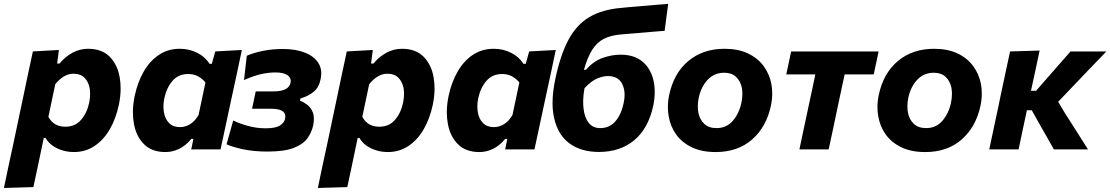

<svg xmlns="http://www.w3.org/2000/svg" viewBox="-57 -761 5656 978"><path d="M-37 196.5Q-26 143 -14.8 90.5Q-3.5 38 10 -24L61 -266Q72 -319.5 84.5 -378Q97 -436.5 110.5 -499L243 -506.5L234 -437.5H246.5Q275 -472 312 -492.2Q349 -512.5 391.5 -512.5Q461 -512.5 501 -472.8Q541 -433 552.5 -368Q557.5 -340.5 557.5 -310.5Q557.5 -271 548.5 -227.5Q533.5 -156.5 502 -102.2Q470.5 -48 424.2 -17.2Q378 13.5 319 13.5Q274 13.5 234.8 -5Q195.5 -23.5 175 -58.5H166L157 -16Q145 40 135 89.5Q124.5 138.5 113 192ZM276 -115.5Q326 -115.5 356.2 -150.8Q386.5 -186 397.5 -239Q402 -261.5 402 -282.5Q402 -297 400 -310.5Q394 -344 373.5 -364.8Q353 -385.5 317.5 -385.5Q291 -385.5 267.8 -371.2Q244.5 -357 224.5 -332L189.5 -166Q216.5 -115.5 276 -115.5Z M917 0Q919 -8 920.5 -16L928 -53.5H917.5Q889 -19 855.5 -2.8Q822 13.5 786 13.5Q716.5 13.5 676.5 -26.5Q636.5 -66.5 625 -131.5Q620 -159.5 620 -189Q620 -229 629 -272Q644 -343 675.5 -397.2Q707 -451.5 753.2 -482Q799.5 -512.5 859 -512.5Q906.5 -512.5 947.5 -492Q988.5 -471.5 1010 -436H1022L1039.5 -499L1175 -506.5Q1162 -444.5 1149.5 -386Q1137 -327.5 1123.5 -266L1071.5 -23.5Q1069 -11.5 1066.5 0ZM860 -113.5Q887 -113.5 911.8 -128.8Q936.5 -144 954.5 -175.5L989.5 -341Q974 -360 952.2 -372Q930.5 -384 901.5 -384Q851.5 -384 821.2 -348.5Q791 -313 780 -260.5Q775.5 -239 775.5 -218.5Q775.5 -203.5 778 -189Q783.5 -155.5 804 -134.5Q824.5 -113.5 860 -113.5Z M1306 11Q1233 11 1178.2 -1.2Q1123.5 -13.5 1097 -26L1131 -147.5Q1157.5 -133.5 1202.8 -120.5Q1248 -107.5 1296 -107.5Q1347 -107.5 1369 -121.8Q1391 -136 1395 -155.5Q1396.5 -162 1396.5 -167.5Q1396.5 -207 1324.5 -207H1227L1245.5 -295.5H1337Q1413.5 -295.5 1423 -339.5Q1424 -344.5 1424 -348.5Q1424 -366.5 1407.5 -378Q1387 -392 1346 -392Q1311.5 -392 1273 -383.5Q1234.5 -375 1186 -353L1200 -477Q1234 -492 1282 -501.8Q1330 -511.5 1384.5 -511.5Q1448.5 -511.5 1495.5 -493.2Q1542.5 -475 1564.5 -440.5Q1579.5 -417 1579.5 -387Q1579.5 -373 1576 -357Q1567.5 -314.5 1539.2 -292.2Q1511 -270 1473.5 -259.5L1471 -248Q1488.5 -242 1507.2 -228Q1526 -214 1536.5 -188.5Q1542 -174.5 1542 -156Q1542 -140.5 1538 -121.5Q1530.5 -86 1508.2 -55.8Q1486 -25.5 1438.2 -7.2Q1390.5 11 1306 11Z M1562 196.5Q1573 143 1584.2 90.5Q1595.5 38 1609 -24L1660 -266Q1671 -319.5 1683.5 -378Q1696 -436.5 1709.5 -499L1842 -506.5L1833 -437.5H1845.5Q1874 -472 1911 -492.2Q1948 -512.5 1990.5 -512.5Q2060 -512.5 2100 -472.8Q2140 -433 2151.5 -368Q2156.5 -340.5 2156.5 -310.5Q2156.5 -271 2147.5 -227.5Q2132.5 -156.5 2101 -102.2Q2069.5 -48 2023.2 -17.2Q1977 13.5 1918 13.5Q1873 13.5 1833.8 -5Q1794.5 -23.5 1774 -58.5H1765L1756 -16Q1744 40 1734 89.5Q1723.5 138.5 1712 192ZM1875 -115.5Q1925 -115.5 1955.2 -150.8Q1985.5 -186 1996.5 -239Q2001 -261.5 2001 -282.5Q2001 -297 1999 -310.5Q1993 -344 1972.5 -364.8Q1952 -385.5 1916.5 -385.5Q1890 -385.5 1866.8 -371.2Q1843.5 -357 1823.5 -332L1788.5 -166Q1815.5 -115.5 1875 -115.5Z M2516 0Q2518 -8 2519.5 -16L2527 -53.5H2516.5Q2488 -19 2454.5 -2.8Q2421 13.5 2385 13.5Q2315.5 13.5 2275.5 -26.5Q2235.5 -66.5 2224 -131.5Q2219 -159.5 2219 -189Q2219 -229 2228 -272Q2243 -343 2274.5 -397.2Q2306 -451.5 2352.2 -482Q2398.5 -512.5 2458 -512.5Q2505.5 -512.5 2546.5 -492Q2587.5 -471.5 2609 -436H2621L2638.5 -499L2774 -506.5Q2761 -444.5 2748.5 -386Q2736 -327.5 2722.5 -266L2670.5 -23.5Q2668 -11.5 2665.5 0ZM2459 -113.5Q2486 -113.5 2510.8 -128.8Q2535.5 -144 2553.5 -175.5L2588.5 -341Q2573 -360 2551.2 -372Q2529.5 -384 2500.5 -384Q2450.5 -384 2420.2 -348.5Q2390 -313 2379 -260.5Q2374.5 -239 2374.5 -218.5Q2374.5 -203.5 2377 -189Q2382.5 -155.5 2403 -134.5Q2423.5 -113.5 2459 -113.5Z M2993.5 13Q2903.5 13 2844.8 -29.8Q2786 -72.5 2766.5 -156Q2757.5 -192.5 2757.5 -236.5Q2757.5 -292.5 2772 -360.5Q2798 -482.5 2839 -559Q2880 -635.5 2945.5 -674.2Q3011 -713 3110.5 -721Q3122 -722.5 3151 -725Q3179.5 -727 3215.5 -730.5Q3251.5 -733.5 3287 -736.5Q3322 -739 3346.5 -741L3328.5 -604Q3305 -602 3271 -599.5Q3237 -596.5 3202.5 -593.5Q3167.5 -590.5 3141 -588.5Q3114 -586.5 3105.5 -585.5Q3053.5 -581 3018.5 -563Q2983.5 -545 2959.5 -507.2Q2935.5 -469.5 2917.5 -405.5H2927.5Q2966.5 -450 3013.2 -466.2Q3060 -482.5 3104 -482.5Q3174 -482.5 3216 -446.8Q3258 -411 3271.5 -351.8Q3285 -292.5 3270.5 -222.5Q3246 -107.5 3174.2 -47.2Q3102.5 13 2993.5 13ZM3039.5 -373.5Q3014.5 -373.5 2984.5 -361Q2954.5 -348.5 2920.5 -312Q2913.5 -274 2913.5 -241Q2913.5 -224 2915.5 -208Q2920.5 -162 2941.8 -135.2Q2963 -108.5 3000.5 -108.5Q3047.5 -108.5 3077.5 -143Q3107.5 -177.5 3119.5 -235Q3124.5 -258 3124.5 -278Q3124.5 -309.5 3112 -334Q3092 -373.5 3039.5 -373.5Z M3588.5 13.5Q3517 13.5 3466.8 -10.8Q3416.5 -35 3387 -76.2Q3357.5 -117.5 3349 -169.5Q3345 -192 3345 -215.5Q3345 -245.5 3351.5 -276.5Q3375 -388.5 3449.5 -450.5Q3524 -512.5 3633.5 -512.5Q3703 -512.5 3753 -488.8Q3803 -465 3833 -424Q3863 -383 3872.5 -331.5Q3876.5 -308.5 3876.5 -284.5Q3876.5 -254.5 3870 -223Q3847 -114.5 3774 -50.5Q3701 13.5 3588.5 13.5ZM3593 -108.5Q3644 -108.5 3676.2 -146.2Q3708.5 -184 3719.5 -237.5Q3724.5 -261 3724.5 -282.5Q3724.5 -298.5 3722 -313Q3715 -348 3692.5 -369.2Q3670 -390.5 3632 -390.5Q3581 -390.5 3547.2 -354.2Q3513.5 -318 3502 -262Q3497.5 -240 3497.5 -219Q3497.5 -202.5 3500.5 -186.5Q3507.5 -151.5 3530.5 -130Q3553.5 -108.5 3593 -108.5Z M4015 0Q4026.5 -54.5 4037 -104.2Q4047.5 -154 4061 -216.5L4071.5 -266Q4079 -300.5 4085 -328.8Q4091 -357 4096 -382H3948L3973 -499H4418.5L4393.5 -382H4245.5Q4240 -357 4234 -329Q4228 -300.5 4220.5 -266L4210 -216.5Q4197 -154 4186.5 -104.5Q4175.5 -54.5 4164 0Z M4656 13.5Q4584.5 13.5 4534.2 -10.8Q4484 -35 4454.5 -76.2Q4425 -117.5 4416.5 -169.5Q4412.5 -192 4412.5 -215.5Q4412.5 -245.5 4419 -276.5Q4442.5 -388.5 4517 -450.5Q4591.5 -512.5 4701 -512.5Q4770.5 -512.5 4820.5 -488.8Q4870.5 -465 4900.5 -424Q4930.5 -383 4940 -331.5Q4944 -308.5 4944 -284.5Q4944 -254.5 4937.5 -223Q4914.5 -114.5 4841.5 -50.5Q4768.5 13.5 4656 13.5ZM4660.5 -108.5Q4711.5 -108.5 4743.8 -146.2Q4776 -184 4787 -237.5Q4792 -261 4792 -282.5Q4792 -298.5 4789.5 -313Q4782.5 -348 4760 -369.2Q4737.5 -390.5 4699.5 -390.5Q4648.5 -390.5 4614.8 -354.2Q4581 -318 4569.5 -262Q4565 -240 4565 -219Q4565 -202.5 4568 -186.5Q4575 -151.5 4598 -130Q4621 -108.5 4660.5 -108.5Z M4982 0Q4993.5 -53.5 5004 -103.5Q5014.5 -153 5028 -216L5039.5 -272Q5054.5 -342 5065.5 -394Q5076.5 -445.5 5088 -499L5238.5 -503.5Q5227 -450.5 5216.5 -399.5Q5205.5 -348.5 5194.5 -298.5H5220.5L5282 -369L5339 -434L5396 -499H5578.5Q5535 -454 5492.5 -409.5Q5449.5 -364.5 5406 -319L5333 -242.5L5369 -182.5L5427 -91.5Q5456 -45.5 5485 0H5311Q5294 -30.5 5276.5 -61.5Q5259 -92 5242 -122L5198.5 -199.5H5173.5L5171 -186.5Q5160 -136 5150.8 -92Q5141.5 -48 5131.5 0Z"/></svg>

Font: Heraclito
Style: Bold Italic
Weight: 700
Italic angle: -12°
Designer: Kostas Bartsokas (font) & Cristiano Sobral (main changes)
Foundry: Kostas Bartsokas (font) & Cristiano Sobral (main changes)
Version: Version 1.00;July 8, 2020;FontCreator 13.0.0.2655 64-bit